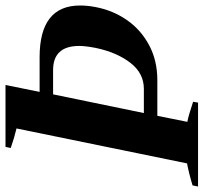

<svg xmlns="http://www.w3.org/2000/svg" viewBox="-65 -699 740 698"><g transform="rotate(-90 305.0 -350.0)"><path d="M-20 -20Q3 -27 25.5 -32.5Q48 -38 60 -40L187 -660Q153 -668 116 -681L120 -700H345L320 -576H446Q634 -576 634 -429Q634 -401 628 -371Q616 -309 581 -258.5Q546 -208 490 -178Q434 -148 362 -148H233L211 -39Q233 -35 284 -18L281 0H-24ZM331 -197Q388 -197 426 -246.5Q464 -296 480 -373Q487 -410 487 -432Q487 -527 399 -527H311L243 -197Z"/></g></svg>

Font: Trirong
Style: Bold Italic
Weight: 700
Italic angle: -12°
Designer: Katatrad Team
Foundry: CadsonDemak
Version: Version 1.001